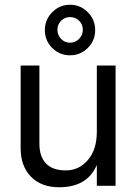

<svg xmlns="http://www.w3.org/2000/svg" viewBox="-20 -783 580 809"><path d="M275.5 -711Q253 -711 237.5 -695.5Q222 -680 222 -657.5Q222 -635 237.5 -619Q253 -603 275 -603Q297 -603 313 -619Q329 -635 329 -657.5Q329 -680 313.5 -695.5Q298 -711 275.5 -711ZM350 -731.5Q381 -700 381 -656Q381 -612 350 -581Q319 -550 275 -550Q231 -550 200 -581Q169 -612 169 -656Q169 -700 200 -731.5Q231 -763 275 -763Q319 -763 350 -731.5ZM467 0H388V-88Q348 6 229 6Q154 6 110.5 -38.5Q67 -83 67 -158V-507H146V-178Q146 -123 174 -94Q202 -65 257.5 -65Q313 -65 350.5 -109Q388 -153 388 -228V-507H467Z"/></svg>

Font: Hind Mysuru
Style: Regular
Weight: 400
Designer: Manushi Parikh, Hitesh Malaviya
Foundry: Indian Type Foundry
Version: Version 0.703;PS 1.0;hotconv 1.0.86;makeotf.lib2.5.63406